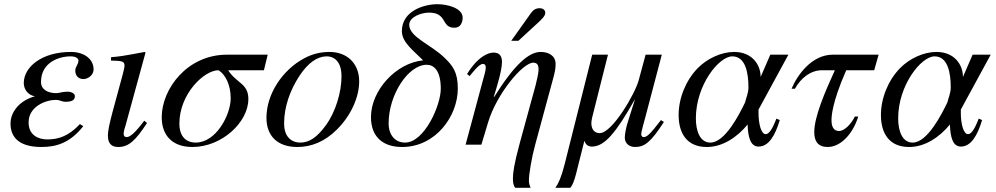

<svg xmlns="http://www.w3.org/2000/svg" viewBox="-20 -688 4734 913"><path d="M360 -98C307 -41 258 -25 205 -25C162 -25 116 -45 116 -106C116 -182 198 -213 245 -213C266 -213 273 -204 291 -204C324 -204 336 -213 336 -231C336 -243 320 -252 302 -252C277 -252 259 -245 249 -245C206 -245 175 -263 175 -298C175 -390 258 -420 316 -420C339 -420 353 -411 353 -400C353 -381 338 -372 338 -352C338 -328 353 -312 377 -312C396 -312 425 -329 425 -358C425 -406 382 -441 317 -441C179 -441 94 -370 93 -294C93 -264 112 -236 146 -230C81 -213 30 -162 30 -100C30 -48 57 11 177 11C252 11 315 -11 376 -88Z M666 -114C623 -57 599 -36 582 -36C574 -36 568 -41 568 -51C568 -65 573 -78 578 -95L672 -438L668 -441C567 -422 547 -419 508 -416V-400C562 -399 572 -396 572 -376C572 -368 568 -350 563 -332L515 -155C500 -99 493 -64 493 -44C493 -7 509 11 542 11C592 11 624 -19 679 -103Z M1077 -221C1077 -141 1007 -10 911 -10C864 -10 833 -40 833 -100C833 -241 950 -354 1019 -354C1051 -335 1077 -285 1077 -221ZM1253 -428H1059C870 -428 749 -265 749 -130C749 -43 801 11 895 11C1035 11 1161 -107 1161 -217C1161 -292 1105 -291 1065 -354H1235Z M1604 -326C1604 -250 1576 -156 1530 -93C1491 -39 1453 -10 1409 -10C1362 -10 1331 -41 1331 -101C1331 -180 1359 -259 1405 -329C1445 -389 1489 -420 1533 -420C1576 -420 1604 -387 1604 -326ZM1688 -301C1688 -389 1628 -441 1547 -441C1506 -441 1466 -432 1427 -411C1322 -355 1247 -240 1247 -128C1247 -41 1300 11 1394 11C1460 11 1524 -14 1582 -72C1648 -137 1688 -225 1688 -301Z M2076 -266C2076 -187 1998 -10 1906 -10C1859 -10 1828 -46 1828 -101C1828 -239 1922 -380 2009 -380C2043 -380 2076 -353 2076 -266ZM2180 -604C2180 -649 2109 -668 2060 -668C1996 -668 1891 -636 1891 -540C1891 -486 1947 -447 1992 -401C1864 -389 1744 -259 1744 -131C1744 -40 1798 11 1892 11C2052 11 2157 -136 2157 -267C2157 -345 2133 -376 2092 -415C2029 -476 1926 -512 1926 -570C1926 -608 1984 -628 2020 -628C2109 -628 2076 -556 2141 -556C2171 -556 2180 -583 2180 -604Z M2328 -228C2339 -263 2367 -351 2367 -393C2367 -418 2358 -438 2327 -438C2297 -438 2259 -413 2230 -377C2215 -359 2204 -341 2201 -336L2213 -326C2228 -344 2258 -384 2276 -384C2287 -384 2290 -376 2290 -367C2290 -353 2283 -330 2276 -305L2194 0H2269L2301 -106C2341 -240 2465 -390 2516 -390C2540 -390 2541 -370 2541 -355C2541 -342 2530 -293 2527 -283L2452 -9C2424 93 2419 136 2419 161C2419 179 2421 194 2430 205H2503C2500 198 2495 185 2495 171C2495 140 2508 62 2525 0L2612 -321C2619 -348 2622 -362 2622 -384C2622 -423 2589 -441 2551 -441C2495 -441 2426 -381 2330 -227ZM2411 -494H2445L2533 -575C2556 -596 2573 -612 2573 -627C2573 -642 2559 -649 2548 -649C2527 -649 2516 -641 2505 -626Z M3123 -117C3071 -49 3056 -36 3040 -36C3033 -36 3029 -43 3029 -51C3029 -61 3044 -112 3048 -128L3127 -428H3050L3017 -306C3000 -242 2891 -55 2832 -55C2804 -55 2792 -76 2792 -103C2792 -112 2794 -121 2796 -130L2871 -428H2796L2665 93C2649 156 2635 185 2621 205H2692C2714 179 2720 131 2759 -19C2764 -1 2776 9 2795 9C2855 9 2910 -58 2998 -214H2999L2966 -110C2958 -86 2951 -51 2951 -34C2951 -6 2972 11 3000 11C3045 11 3075 -12 3137 -108Z M3539 -272C3539 -245 3527 -220 3523 -201C3496 -145 3428 -10 3358 -10C3307 -10 3289 -68 3289 -125C3289 -284 3399 -420 3462 -420C3526 -420 3539 -340 3539 -272ZM3729 -428H3643L3597 -322C3597 -381 3556 -441 3471 -441C3409 -441 3342 -409 3298 -364C3242 -307 3207 -222 3207 -141C3207 -57 3244 11 3341 11C3416 11 3485 -35 3535 -96C3537 -35 3549 9 3587 9C3635 9 3666 -43 3688 -117L3672 -124C3651 -69 3635 -50 3621 -50C3599 -50 3587 -101 3587 -149V-167Z M4158 -428H3940C3840 -428 3771 -331 3744 -266H3760C3789 -318 3835 -354 3889 -354H3950C3903 -251 3852 -133 3852 -60C3852 -17 3869 11 3916 11C3980 11 4038 -56 4061 -134H4045C4028 -98 3995 -65 3970 -65C3944 -65 3934 -86 3934 -116C3934 -130 3934 -195 4004 -354H4137Z M4501 -272C4501 -245 4489 -220 4485 -201C4458 -145 4390 -10 4320 -10C4269 -10 4251 -68 4251 -125C4251 -284 4361 -420 4424 -420C4488 -420 4501 -340 4501 -272ZM4691 -428H4605L4559 -322C4559 -381 4518 -441 4433 -441C4371 -441 4304 -409 4260 -364C4204 -307 4169 -222 4169 -141C4169 -57 4206 11 4303 11C4378 11 4447 -35 4497 -96C4499 -35 4511 9 4549 9C4597 9 4628 -43 4650 -117L4634 -124C4613 -69 4597 -50 4583 -50C4561 -50 4549 -101 4549 -149V-167Z"/></svg>

Font: XITS
Style: Italic
Weight: 400
Italic angle: -16.33°
Designer: MicroPress Inc., with final additions and corrections provided by Coen Hoffman, Elsevier (retired)
Version: Version 1.302